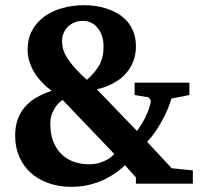

<svg xmlns="http://www.w3.org/2000/svg" viewBox="-20 -704 775 736"><path d="M501 0V-23.9L459 -70.8Q435.5 -47.4 404.8 -29.3Q391.6 -21.5 375.5 -13.9Q359.4 -6.3 340.3 -0.5Q321.3 5.4 299.6 8.8Q277.8 12.2 253.9 12.2Q205.6 12.2 165.8 -2Q126 -16.1 97.7 -41.7Q69.3 -67.4 53.7 -103.5Q38.1 -139.6 38.1 -184.1Q38.1 -219.7 48.1 -247.1Q58.1 -274.4 76.7 -295.4Q95.2 -316.4 121.1 -331.1Q147 -345.7 178.2 -356Q176.8 -356.9 170.4 -361.8Q163.1 -367.2 152.8 -376.7Q142.6 -386.2 130.9 -399.7Q119.1 -413.1 109.1 -430.4Q99.1 -447.8 92.5 -468.8Q85.9 -489.7 85.9 -514.2Q85.9 -555.7 103.3 -587.4Q120.6 -619.1 150.1 -640.6Q179.7 -662.1 219.2 -673.1Q258.8 -684.1 303.2 -684.1Q322.8 -684.1 345 -681.2Q367.2 -678.2 389.2 -670.9Q411.1 -663.6 431.4 -651.9Q451.7 -640.1 467 -622.8Q482.4 -605.5 491.7 -581.5Q501 -557.6 501 -526.9Q501 -493.2 490.7 -468.3Q480.5 -443.4 464.8 -425Q449.2 -406.7 430.7 -394.8Q412.1 -382.8 395.5 -375.7Q378.9 -368.7 366.5 -365.5Q354 -362.3 351.1 -361.8L504.9 -202.1Q516.6 -217.3 526.9 -234.9Q535.6 -250 544.4 -270.3Q553.2 -290.5 558.1 -314Q558.6 -318.4 554.7 -324.2Q550.8 -330.1 547.9 -331.1L496.1 -339.8V-387.2H706.1V-339.8L637.2 -326.2Q625 -286.6 608.9 -255.9Q592.8 -225.1 578.6 -203.6Q561.5 -178.7 543.9 -160.2L638.2 -59.1L719.2 -50.8V0ZM220.2 -320.8Q206.5 -311.5 196.3 -298.8Q187.5 -287.6 180.2 -270.5Q172.9 -253.4 172.9 -230Q172.9 -187.5 185.8 -157.7Q198.7 -127.9 219.7 -109.4Q240.7 -90.8 267.1 -82.5Q293.5 -74.2 319.8 -74.2Q345.2 -74.2 363.5 -80.3Q381.8 -86.4 394 -93.8Q408.2 -102.5 418 -113.8ZM377 -524.9Q377 -545.4 371.6 -563.5Q366.2 -581.5 356 -595Q345.7 -608.4 331.1 -616.2Q316.4 -624 297.9 -624Q280.8 -624 266.1 -618.2Q251.5 -612.3 240.7 -602.1Q230 -591.8 223.9 -577.4Q217.8 -563 217.8 -545.9Q217.8 -529.3 222.9 -512.9Q228 -496.6 239.5 -479Q251 -461.4 269 -441.4Q287.1 -421.4 313 -397.9Q328.1 -411.6 340.1 -425.3Q352.1 -439 360.4 -453.9Q368.7 -468.8 372.8 -486.1Q377 -503.4 377 -524.9Z"/></svg>

Font: Charis SIL Am
Style: Bold
Weight: 700
Foundry: SIL International
Version: Version 5.000